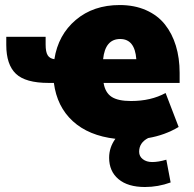

<svg xmlns="http://www.w3.org/2000/svg" viewBox="-20 -542 769 762"><path d="M555.2 200.2Q487.3 200.2 450.2 168.9Q413.1 137.7 413.1 84Q413.1 43 438 8.8Q332 -3.4 269 -61Q206.1 -118.7 193.8 -212.9H172.9Q81.1 -212.9 43 -249.3Q4.9 -285.6 4.9 -363.8V-396H161.1V-365.2Q161.1 -335.9 169.2 -322.8Q177.2 -309.6 195.8 -307.1Q210.9 -403.8 280.8 -462.9Q350.6 -522 455.1 -522Q513.7 -522 559.6 -501.7Q605.5 -481.4 634.3 -445.3Q663.1 -409.2 678 -360.4Q692.9 -311.5 692.9 -252.9V-212.9H391.1Q397.5 -174.3 422.9 -157.7Q448.2 -141.1 500 -141.1Q579.1 -141.1 637.2 -172.9L689 -38.1Q634.3 -5.4 567.9 5.9Q532.2 24.4 532.2 60.1Q532.2 78.6 546.9 89.8Q561.5 101.1 584 101.1Q608.4 101.1 640.1 91.8L657.2 182.1Q607.4 200.2 555.2 200.2ZM457 -387.2Q397.5 -387.2 389.2 -307.1H521Q515.1 -387.2 457 -387.2Z"/></svg>

Font: Mulish ExtraBlack
Style: Regular
Weight: 1000
Designer: Vernon Adams
Foundry: Vernon Adams
Version: Version 3.603; ttfautohint (v1.8.3)